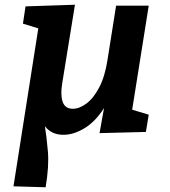

<svg xmlns="http://www.w3.org/2000/svg" viewBox="-20 -558 719 812"><path d="M173 234 37 230 142 -438 77 -458 88 -531 297 -538 243 -205Q235 -157 245 -127.5Q255 -98 288 -98Q316 -98 346 -120.5Q376 -143 400 -189Q424 -235 435 -307L471 -534H609L539 -94L609 -73L597 0L401 5L420 -101Q383 -43 337 -15.5Q291 12 250 12Q199 13 170 -24Q177 20 182.5 82Q188 144 173 234Z"/></svg>

Font: Bitter
Style: Bold Italic
Weight: 700
Italic angle: -9°
Designer: Sol Matas, and Bitter project Authors
Foundry: Sol Matas
Version: Version 2.001